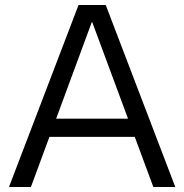

<svg xmlns="http://www.w3.org/2000/svg" viewBox="-20 -750 739 770"><path d="M16 0 295 -730H404L683 0H595L350 -661H348L104 0ZM145 -201V-274H555V-201Z"/></svg>

Font: M PLUS 1
Style: Regular
Weight: 400
Designer: Coji Morishita
Foundry: UNDERFOREST DESIGN
Version: Version 1.001